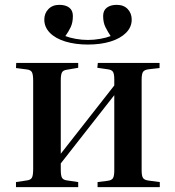

<svg xmlns="http://www.w3.org/2000/svg" viewBox="-20 -773 722 793"><path d="M46 0V-21L92 -28Q107 -30 112 -39.5Q117 -49 117 -75V-439Q117 -465 112 -474.5Q107 -484 92 -486L46 -492L47 -513H303V-493L256 -485Q241 -483 236 -474Q231 -465 231 -441V-138L452 -420V-445Q452 -468 446.5 -476.5Q441 -485 424 -487L382 -493L384 -513H639V-492L595 -487Q577 -485 571 -476.5Q565 -468 565 -444V-69Q565 -46 571 -37.5Q577 -29 595 -27L640 -21V0H383V-21L423 -26Q441 -28 446.5 -37Q452 -46 452 -69V-380L231 -98V-71Q231 -48 236 -39Q241 -30 256 -28L303 -21V0ZM343 -589Q291 -589 250 -601.5Q209 -614 186 -637.5Q163 -661 163 -692Q163 -718 180 -735.5Q197 -753 225 -753Q251 -753 266 -741.5Q281 -730 281 -707Q281 -680 272 -661Q263 -642 250 -624Q268 -617 293 -612.5Q318 -608 343 -608Q368 -608 393.5 -612.5Q419 -617 437 -624Q425 -642 415.5 -661Q406 -680 406 -707Q406 -730 421.5 -741.5Q437 -753 462 -753Q491 -753 507.5 -735.5Q524 -718 524 -692Q524 -661 500.5 -637.5Q477 -614 436.5 -601.5Q396 -589 343 -589Z"/></svg>

Font: Literata 60pt Medium
Style: Regular
Weight: 500
Designer: Latin by Veronika Burian and Jose Scaglione. Greek by Irene Vlachou. Cyrillic by Vera Evstafieva.
Foundry: TypeTogether
Version: Version 3.103;gftools[0.9.29]